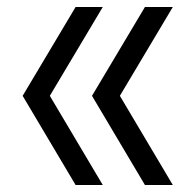

<svg xmlns="http://www.w3.org/2000/svg" viewBox="-20 -531 546 551"><path d="M197 0 45 -256 197 -511H275L123 -256L275 0ZM396 0 244 -256 396 -511H476L324 -256L476 0Z"/></svg>

Font: Overpass Light
Style: Regular
Weight: 300
Designer: Delve Withrington, Thomas Jockin
Foundry: Delve Fonts
Version: Version 3.000;DELV;Overpass